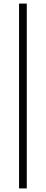

<svg xmlns="http://www.w3.org/2000/svg" viewBox="-20 -828 255 1068"><path d="M86 220V-808H129V220Z"/></svg>

Font: Encode Sans SmCnd XLt
Style: Regular
Weight: 200
Width: 4
Designer: Multiple Designers
Foundry: Impallari Type
Version: Version 3.002; ttfautohint (v1.8.3) -l 8 -r 50 -G 200 -x 14 